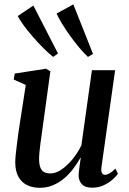

<svg xmlns="http://www.w3.org/2000/svg" viewBox="-20 -864 602 894"><path d="M165 10.5Q132.5 10.5 106.8 -1.8Q81 -14 66.2 -40Q51.5 -66 51 -106.5Q51 -122 53.2 -144.5Q55.5 -167 58.8 -192.5Q62 -218 65.2 -242Q68.5 -266 71.5 -284L100 -468.5L44 -493.5L48.5 -521.5L194.5 -544L214.5 -532L180.5 -284.5Q178 -265 174.8 -242.5Q171.5 -220 168.5 -197.8Q165.5 -175.5 163.8 -156.5Q162 -137.5 162 -124.5Q162 -99.5 167.8 -84.5Q173.5 -69.5 185.2 -63Q197 -56.5 214.5 -56.5Q240 -56.5 266.8 -74.8Q293.5 -93 317.8 -122.8Q342 -152.5 359 -187.5L408 -537H516L452.5 -86.5Q450 -68.5 454.5 -59.2Q459 -50 468.5 -50Q478 -50 490 -56.8Q502 -63.5 517.5 -79L529 -55.5Q522 -44 504.8 -28.5Q487.5 -13 463.2 -1.5Q439 10 409.5 10Q375.5 10 360.5 -7Q345.5 -24 346 -49.5Q346 -53 347 -62Q348 -71 349.5 -83Q351 -95 352.8 -107.2Q354.5 -119.5 356 -129L354.5 -129.5Q339.5 -102.5 320.2 -77.2Q301 -52 277.2 -32.2Q253.5 -12.5 225.5 -1Q197.5 10.5 165 10.5ZM227.5 -599Q207.5 -614.5 182.8 -639.2Q158 -664 133.8 -691.8Q109.5 -719.5 90.5 -745.5Q71.5 -771.5 62.5 -789.5L135.5 -838L250 -615ZM389.5 -599Q371 -616 348.8 -642.5Q326.5 -669 305.5 -698.5Q284.5 -728 268 -755Q251.5 -782 243.5 -801L321.5 -843.5L413 -613Z"/></svg>

Font: Merriweather 72pt Medium
Style: Italic
Weight: 500
Italic angle: -7.8°
Version: Version 2.101